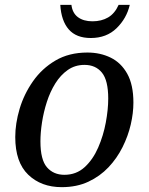

<svg xmlns="http://www.w3.org/2000/svg" viewBox="-20 -763 614 793"><path d="M235 10Q150 10 96.5 -41.5Q43 -93 43 -197Q43 -253 61 -313.5Q79 -374 116 -427Q153 -480 209 -513Q265 -546 341 -546Q394 -546 437 -525Q480 -504 505.5 -458.5Q531 -413 531 -339Q531 -296 520 -248.5Q509 -201 486 -155Q463 -109 428 -72Q393 -35 345 -12.5Q297 10 235 10ZM246 -41Q295 -41 329.5 -72.5Q364 -104 385.5 -153.5Q407 -203 417 -257Q427 -311 427 -356Q427 -431 401 -463Q375 -495 329 -495Q290 -495 260 -474Q230 -453 208.5 -418.5Q187 -384 173.5 -342Q160 -300 153.5 -257.5Q147 -215 147 -179Q147 -103 174 -72Q201 -41 246 -41ZM355 -606Q295 -606 264 -641.5Q233 -677 229 -743H275Q279 -709 302 -692Q325 -675 362 -675Q399 -675 426.5 -691Q454 -707 470 -743H516Q503 -687 461.5 -646.5Q420 -606 355 -606Z"/></svg>

Font: NotoSerif-Italic
Style: Regular
Weight: 400
Italic angle: -12°
Designer: Monotype Design Team
Foundry: Monotype Imaging Inc.
Version: Version 2.007; ttfautohint (v1.8) -l 8 -r 50 -G 200 -x 14 -D